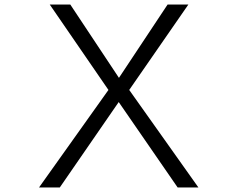

<svg xmlns="http://www.w3.org/2000/svg" viewBox="-20 -790 1040 841"><path d="M849 31 546 -396 805 -770H714L501 -449L288 -770H198L455 -396L151 31H242L500 -343L758 31Z"/></svg>

Font: LINE Seed JP App_OTF Regular
Style: Regular
Weight: 400
Designer: LY Corporation & Fontrix & Fontworks
Version: Version 1.002